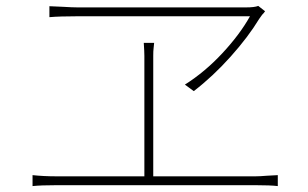

<svg xmlns="http://www.w3.org/2000/svg" viewBox="-20 -685 1040 649"><path d="M866 -635 856 -621Q819 -560 759.5 -493.5Q700 -427 635 -377L605 -399Q673 -442 732 -505.5Q791 -569 825 -630H757H650H525H402H301H242Q182 -630 147 -627V-664L193 -662Q225 -660 242 -660H300H399H519H640H745H812Q840 -660 853 -665L876 -647Q873 -642 866 -635ZM498 -455V-380V-290V-198V-121V-73H468V-121V-198V-290V-380V-455V-496Q468 -510 466 -540H501L499 -520Q498 -513 498 -496ZM170 -89H844Q858 -89 882 -91L919 -93V-56Q894 -59 844 -59H170Q119 -59 90 -56V-93Q127 -89 170 -89Z"/></svg>

Font: Merged Yaku Han JP Thin
Style: Regular
Weight: 250
Designer: Ryoko NISHIZUKA 西塚涼子 (kana, bopomofo & ideographs); Paul D. Hunt (Latin, Greek & Cyrillic); Sandoll Communications 산돌커뮤니
Foundry: Adobe
Version: Version 2.004